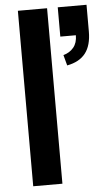

<svg xmlns="http://www.w3.org/2000/svg" viewBox="-56 -847 490 883"><g transform="rotate(-5 189.0 -405.0)"><path d="M61 0V-810.1H195.8V0ZM265.1 -540 252 -588.9Q281.2 -596.7 299.1 -618.2Q316.9 -639.6 316.9 -674.8H245.1V-810.1H377.9V-687Q377.9 -622.6 350.1 -586.7Q322.3 -550.8 265.1 -540Z"/></g></svg>

Font: Oswald Medium
Style: Regular
Weight: 500
Designer: Vernon Adams
Foundry: Vernon Adams
Version: Version 4.103